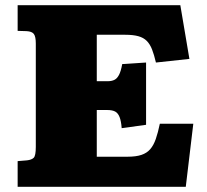

<svg xmlns="http://www.w3.org/2000/svg" viewBox="-20 -720 799 740"><path d="M48 0V-99L84 -102Q102 -104 110 -112Q118 -120 118 -154V-552Q118 -579 110.5 -589Q103 -599 82 -600L48 -601V-700H675L710 -493L581 -479Q574 -509 566 -529.5Q558 -550 545.5 -562.5Q533 -575 513 -580.5Q493 -586 463 -586H353V-407H395Q410 -407 420.5 -412Q431 -417 438.5 -431Q446 -445 451 -473L543 -479V-239L449 -226Q447 -253 441 -268.5Q435 -284 424 -290Q413 -296 393 -296H353V-116H472Q504 -116 525 -123Q546 -130 559 -145Q572 -160 580.5 -184.5Q589 -209 596 -243H725L696 0Z"/></svg>

Font: Literata Variable Black
Style: Regular
Weight: 900
Designer: Latin by Veronika Burian and Jose Scaglione. Greek by Irene Vlachou. Cyrillic by Vera Evstafieva.
Foundry: TypeTogether
Version: Version 3.021